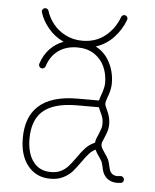

<svg xmlns="http://www.w3.org/2000/svg" viewBox="-48 -650 562 697"><g transform="rotate(5 233.5 -301.5)"><path d="M427.7 -13.2Q427.7 -8.3 425 -4.9Q422.4 -1.5 417.5 -1Q411.1 -0.5 404.3 0Q377.4 0 361.8 -17.1Q354.5 -25.4 351.3 -33.9Q348.1 -42.5 345.7 -55.7Q342.3 -68.8 341.3 -71.3Q338.9 -76.2 332 -86.4Q320.8 -101.6 315.4 -113.3Q302.2 -106.4 292.2 -95.2Q282.2 -84 268.1 -64Q252.9 -42 240.2 -27.8Q227.5 -13.7 207.8 -3.7Q188 6.3 161.1 6.3Q134.8 6.3 114.3 -3.4Q93.8 -13.2 79.6 -30.8Q48.8 -67.9 48.8 -131.8Q48.8 -208.5 91.3 -248Q137.2 -292 235.4 -292H312.5Q314 -299.8 319.8 -315.4L323.7 -326.7Q329.1 -344.7 329.1 -357.9Q329.1 -390.6 316.4 -417.7Q303.7 -444.8 278.6 -460.9Q253.4 -477.1 217.8 -477.1Q177.7 -477.1 149.4 -457.3Q121.1 -437.5 108.4 -398.4Q107.4 -395 104 -392.6Q100.6 -390.1 96.7 -390.1Q91.3 -390.1 87.9 -393.8Q84.5 -397.5 84.5 -402.3Q84.5 -404.8 85 -406.2Q95.7 -439 116.7 -460.9Q137.7 -482.9 166 -493.2Q132.8 -508.3 109.9 -535.9Q86.9 -563.5 78.1 -593.3Q76.2 -599.1 80.1 -604Q84 -608.9 89.8 -608.9Q93.8 -608.9 97.2 -606.4Q100.6 -604 101.6 -600.1Q108.9 -575.7 126.7 -553.2Q144.5 -530.8 172.1 -516.8Q199.7 -502.9 232.9 -502.9Q281.7 -502.9 316.2 -530.5Q350.6 -558.1 366.2 -601.1Q367.2 -604 370.4 -606.4Q373.5 -608.9 377.4 -608.9Q382.8 -608.9 386.2 -605.2Q389.6 -601.6 389.6 -596.7Q389.6 -595.2 388.7 -592.3Q375.5 -556.2 348.4 -527.3Q321.3 -498.5 283.7 -486.3Q317.4 -468.8 335.4 -434.1Q353.5 -399.4 353.5 -357.9Q353.5 -340.8 347.2 -319.8Q346.7 -317.4 342.3 -306.2Q336.4 -290 336.4 -283.2Q336.4 -277.8 339.6 -270.8Q342.8 -263.7 346.7 -254.9Q356.9 -232.4 356.9 -209Q356.9 -196.3 353.8 -185.5Q350.6 -174.8 344.7 -161.1Q338.4 -146 336.7 -141.6Q335 -137.2 335.9 -129.4Q336.4 -125 340.6 -117.9Q344.7 -110.8 349.6 -104Q358.9 -91.3 363.8 -81.1Q367.2 -74.2 370.1 -59.6Q372.1 -50.3 374 -44.4Q376 -38.6 380.4 -33.7Q388.2 -24.4 402.8 -24.4Q408.2 -24.9 413.6 -25.4Q418.9 -26.4 423.3 -22.5Q427.7 -18.6 427.7 -13.2ZM98.1 -46.4Q120.1 -18.1 161.1 -18.1Q182.6 -18.1 197.8 -25.9Q212.9 -33.7 223.4 -45.2Q233.9 -56.6 248.5 -77.6Q264.6 -101.1 278.3 -115.5Q292 -129.9 311.5 -138.2Q312 -146.5 315.7 -155.5Q319.3 -164.6 322.3 -170.9Q327.6 -184.1 330.1 -191.7Q332.5 -199.2 332.5 -209Q332.5 -219.7 330.6 -227.8Q328.6 -235.8 324.2 -245.1Q321.8 -250.5 318.8 -256.6Q315.9 -262.7 314.5 -267.6H235.4Q147 -267.6 107.9 -230.5Q73.2 -197.3 73.2 -131.8Q73.2 -105 79.6 -83Q85.9 -61 98.1 -46.4Z"/></g></svg>

Font: Velvelyne Light
Style: Regular
Weight: 200
Designer: Manon Van der Borght et Mariel Nils
Foundry: Velvetyne
Version: Version 1.070